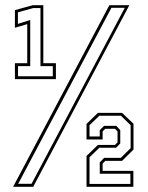

<svg xmlns="http://www.w3.org/2000/svg" viewBox="-20 -720 572 740"><path d="M37.5 -415V-476.5H85V-627L37.5 -613V-681L106.5 -700H147V-476.5H195.5V-415ZM49.5 -426H183.5V-465H136V-689H108.5L49 -672.5V-628L96.5 -643V-465H49.5ZM30.5 0 401.5 -700H478.5L108 0ZM50 -11.5H101.5L461 -690H409.5ZM313.5 0V-119L357.5 -161.5H423L433 -171.5V-213.5L423 -223.5H385.5L375.5 -213.5V-182.5H313.5V-242.5L357.5 -285H450.5L494.5 -243V-143.5L450.5 -100H385.5L375.5 -89.5V-61.5H494V0ZM325 -11H482.5V-50.5H364.5V-94.5L381.5 -111.5H445.5L483.5 -149V-237.5L446 -274H363L325 -237.5V-194H364.5V-218.5L381 -235H428L443.5 -218.5V-167L427.5 -150.5H363L325 -114Z"/></svg>

Font: Tourney Thin ExtraLight
Style: Regular
Weight: 250
Version: Version 1.015